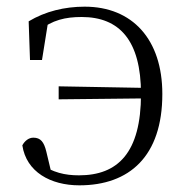

<svg xmlns="http://www.w3.org/2000/svg" viewBox="-20 -542 558 576"><path d="M218 14C368 14 467 -73 467 -260C467 -424 377 -522 234 -522C174 -522 116 -508 66 -478L70 -362H106L126 -487L97 -450C137 -482 176 -491 225 -491C338 -491 403 -421 403 -260C403 -83 333 -16 217 -16C175 -16 139 -24 98 -52L135 -20L119 -87C112 -116 102 -129 80 -129C66 -129 54 -119 47 -106C59 -26 132 14 218 14ZM156 -244 433 -247V-278L156 -283Z"/></svg>

Font: Source Han Serif TW VF
Style: Regular
Weight: 250
Designer: Ryoko NISHIZUKA 西塚涼子 (kana & ideographs); Frank Grießhammer (Latin, Greek & Cyrillic); Wenlong ZHANG 张文龙 (bopomofo); San
Foundry: Adobe
Version: Version 2.002;hotconv 1.1.0;makeotfexe 2.6.0